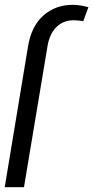

<svg xmlns="http://www.w3.org/2000/svg" viewBox="-47 -780 389 800"><path d="M52.9 0H-27.3L69.6 -585.6Q83.1 -670.1 133.3 -715Q183.6 -759.9 256.7 -759.9Q272.7 -759.9 289.1 -757.1Q305.4 -754.3 321.4 -750L299.7 -691.4Q293 -693.2 282.3 -694.2Q271.7 -695.3 260.3 -695.7Q215.2 -695.3 187 -666.2Q158.7 -637.1 150.6 -585.6Z"/></svg>

Font: Inter UI Light
Style: Italic
Weight: 300
Italic angle: 9.39999°
Designer: Rasmus Andersson
Foundry: rsms
Version: 3.2;8d6f07862